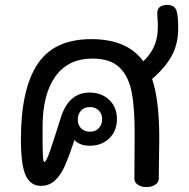

<svg xmlns="http://www.w3.org/2000/svg" viewBox="-20 -760 769 780"><path d="M598 -439Q627 -355 627 -198L625 -34Q625 -19 610.5 -9.5Q596 0 574 0Q554 0 540 -9.5Q526 -19 526 -34L527 -204Q528 -315 515.5 -382.5Q503 -450 465.5 -486Q428 -522 356 -522Q257 -522 205 -449.5Q153 -377 153 -245V-196Q153 -147 154.5 -124.5Q156 -102 160 -102Q168 -102 185 -152Q202 -202 227 -282Q259 -384 344 -384Q392 -384 423.5 -354.5Q455 -325 455 -277Q455 -228 424 -198Q393 -168 345 -168Q321 -168 304.5 -175.5Q288 -183 283 -192Q260 -124 243.5 -86.5Q227 -49 203.5 -27Q180 -5 146 -5Q104 -5 84.5 -47Q65 -89 65 -194Q65 -397 132 -499Q199 -601 351 -601Q497 -601 562 -511Q619 -564 621 -641Q622 -659 620 -687Q619 -695 619 -708Q619 -724 630 -732Q641 -740 658 -740Q692 -740 698 -713Q704 -692 704 -641Q703 -579 677 -532Q651 -485 598 -439ZM296 -275Q296 -252 309.5 -238.5Q323 -225 346 -225Q369 -225 382 -240Q395 -255 395 -276Q395 -298 381 -311.5Q367 -325 346 -325Q322 -325 309 -310.5Q296 -296 296 -275Z"/></svg>

Font: Mali Medium
Style: Regular
Weight: 500
Version: Version 1.000; ttfautohint (v1.6)